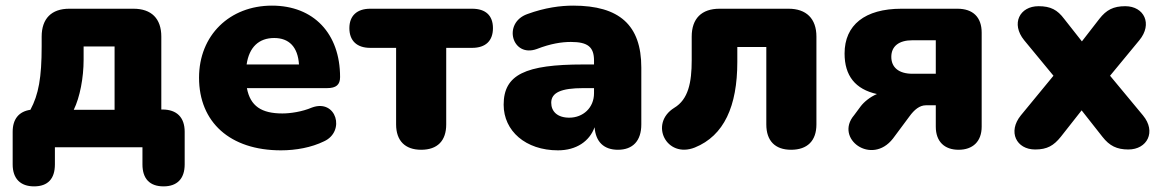

<svg xmlns="http://www.w3.org/2000/svg" viewBox="-20 -523 4157 682"><path d="M101 139C150 139 175 112 175 61V0H486V61C486 112 512 139 561 139C609 139 636 112 636 61V-55C636 -106 608 -134 557 -134H553V-393C553 -457 518 -492 454 -492H226C163 -492 128 -457 128 -393V-359C128 -247 117 -187 88 -133C47 -127 25 -100 25 -55V61C25 112 53 139 101 139ZM242 -133C264 -178 277 -247 277 -311V-358H387V-133Z M978 11C1031 11 1086 1 1131 -21C1208 -56 1175 -173 1088 -141C1053 -126 1011 -120 983 -120C909 -120 869 -146 857 -210H1142C1174 -210 1188 -222 1188 -249C1188 -404 1094 -503 946 -503C796 -503 687 -398 687 -247C687 -89 797 11 978 11ZM954 -388C1006 -388 1038 -357 1042 -294H856C865 -356 900 -388 954 -388Z M1476 9C1534 9 1565 -23 1565 -81V-353H1657C1705 -353 1731 -378 1731 -423C1731 -468 1705 -492 1657 -492H1295C1248 -492 1221 -467 1221 -423C1221 -378 1248 -353 1295 -353H1387V-81C1387 -23 1419 9 1476 9Z M1962 11C2027 11 2074 -21 2092 -71C2096 -19 2125 9 2175 9C2228 9 2258 -23 2258 -81V-283C2258 -434 2180 -503 2016 -503C1971 -503 1916 -496 1853 -473C1764 -441 1799 -317 1887 -349C1936 -368 1975 -374 2008 -374C2068 -374 2090 -356 2090 -308V-294H2052C1846 -294 1769 -258 1769 -151C1769 -58 1847 11 1962 11ZM2002 -105C1960 -105 1938 -127 1938 -158C1938 -194 1973 -210 2052 -210H2090V-192C2090 -140 2051 -105 2002 -105Z M2790 9C2848 9 2880 -23 2880 -81V-393C2880 -457 2844 -492 2781 -492H2536C2472 -492 2437 -457 2437 -393V-309C2437 -230 2425 -170 2375 -140C2285 -84 2347 41 2448 1C2552 -41 2599 -146 2599 -303V-356H2702V-81C2702 -23 2733 9 2790 9Z M3385 9C3435 9 3467 -20 3467 -73V-407C3467 -462 3436 -492 3381 -492H3182C3052 -492 2980 -434 2980 -333C2980 -254 3018 -206 3095 -189C3071 -179 3049 -161 3037 -145L3014 -114C2943 -31 3076 67 3152 -31L3210 -109C3228 -134 3247 -149 3269 -149H3304V-73C3304 -20 3335 9 3385 9ZM3221 -261C3172 -261 3146 -284 3146 -321C3146 -358 3172 -380 3221 -380H3304V-261Z M3657 8C3700 8 3723 -6 3748 -37L3822 -131L3896 -37C3921 -5 3947 8 3988 8C4055 8 4088 -55 4040 -113L3923 -254L4027 -380C4075 -438 4044 -501 3977 -501C3935 -501 3910 -488 3885 -456L3823 -376L3760 -456C3736 -488 3712 -501 3669 -501C3602 -501 3570 -439 3618 -380L3722 -254L3606 -113C3559 -55 3590 8 3657 8Z"/></svg>

Font: Nunito Black
Style: Regular
Weight: 900
Designer: Vernon Adams
Foundry: Vernon Adams
Version: Version 3.602